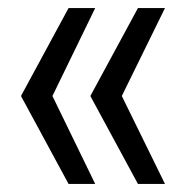

<svg xmlns="http://www.w3.org/2000/svg" viewBox="-20 -544 462 476"><path d="M150 -88 32 -306 150 -524H216L110 -306L216 -88ZM322 -88 204 -306 322 -524H389L282 -306L389 -88Z"/></svg>

Font: Mona Sans SemiCondensed
Style: Regular
Weight: 400
Width: 4
Designer: Deni Anggara
Foundry: GitHub
Version: Version 2.000